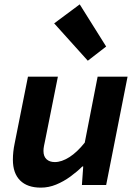

<svg xmlns="http://www.w3.org/2000/svg" viewBox="-20 -847 640 879"><path d="M167 12Q105 12 72 -21Q39 -54 39 -116Q39 -134 41 -152.5Q43 -171 47 -190L108 -496H245L187 -206Q184 -192 181.5 -179.5Q179 -167 179 -156Q179 -131 193 -118Q207 -105 231 -105Q262 -105 297.5 -127.5Q333 -150 368 -194L427 -496H564L466 0H355L361 -85H357Q333 -61 302 -38.5Q271 -16 237 -2Q203 12 167 12ZM382 -569 228 -740 345 -827 466 -634Z"/></svg>

Font: Source Code Pro ExtraLight
Style: Bold Italic
Weight: 700
Italic angle: -11°
Monospace: yes
Version: Version 1.016;hotconv 1.0.116;makeotfexe 2.5.65601